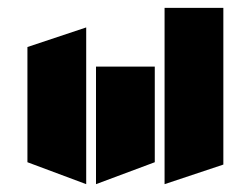

<svg xmlns="http://www.w3.org/2000/svg" viewBox="-20 -570 590 490"><path d="M400 -550H550V-150L400 -100ZM200 -500V-100L50 -156V-450ZM225 -400H375V-156L225 -100Z"/></svg>

Font: SOV_Meka
Style: Book
Weight: 400
Version: Version 1.00